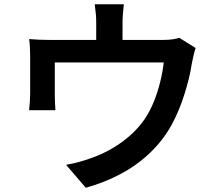

<svg xmlns="http://www.w3.org/2000/svg" viewBox="-20 -832 1040 904"><path d="M563 -812Q560 -783 558.5 -764Q557 -745 557 -725Q557 -712 557 -686Q557 -660 557 -631.5Q557 -603 557 -584H433Q433 -605 433 -633.5Q433 -662 433 -687Q433 -712 433 -725Q433 -745 431.5 -764Q430 -783 426 -812ZM901 -606Q896 -592 891 -569.5Q886 -547 883 -532Q878 -498 869 -461.5Q860 -425 848.5 -388.5Q837 -352 822 -315.5Q807 -279 788 -244Q749 -173 688.5 -114.5Q628 -56 551 -14.5Q474 27 384 52L291 -56Q322 -61 357.5 -71Q393 -81 421 -92Q465 -108 509.5 -134Q554 -160 593 -194.5Q632 -229 661 -271Q687 -310 705 -355Q723 -400 734.5 -447Q746 -494 751 -538H238Q238 -524 238 -503Q238 -482 238 -458.5Q238 -435 238 -414.5Q238 -394 238 -383Q238 -367 239 -347Q240 -327 241 -313H117Q119 -330 120.5 -351.5Q122 -373 122 -391Q122 -403 122 -426.5Q122 -450 122 -476.5Q122 -503 122 -527Q122 -551 122 -565Q122 -581 121 -606Q120 -631 117 -648Q142 -646 165.5 -645Q189 -644 217 -644H745Q775 -644 793.5 -647Q812 -650 824 -654Z"/></svg>

Font: Noto Sans SC SemiBold
Style: Regular
Weight: 600
Designer: Ryoko NISHIZUKA 西塚涼子 (kana, bopomofo & ideographs); Paul D. Hunt (Latin, Greek & Cyrillic); Sandoll Communications 산돌커뮤니
Foundry: Adobe
Version: Version 2.004-H2;hotconv 1.0.118;makeotfexe 2.5.65603